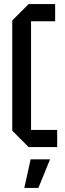

<svg xmlns="http://www.w3.org/2000/svg" viewBox="-20 -720 320 940"><path d="M40 -80V-620L120 -700H250V-616H132V-84H260V0H120ZM99 200 130 60H225L168 200Z"/></svg>

Font: Tektur Condensed
Style: Regular
Weight: 400
Width: 3
Designer: Adam Jagosz
Foundry: Adam Jagosz
Version: Version 1.005;gftools[0.9.30]